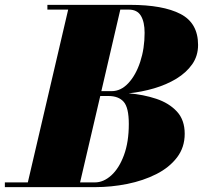

<svg xmlns="http://www.w3.org/2000/svg" viewBox="-70 -770 835 790"><path d="M320.5 0H-50V-19.5H44.5L210.5 -730.5H125V-750H465Q600.5 -750 672.8 -712.5Q745 -675 745 -585Q745 -540 720.8 -505.5Q696.5 -471 655.8 -446.2Q615 -421.5 564 -406.5Q513 -391.5 459.5 -386Q520.5 -381 573 -363.5Q625.5 -346 657.8 -311.2Q690 -276.5 690 -219.5Q690 -163.5 658.2 -122Q626.5 -80.5 573 -53.5Q519.5 -26.5 453.8 -13.2Q388 0 320.5 0ZM460 -730.5H425L347 -395H389.5Q427.5 -395 458.2 -428Q489 -461 507 -515.8Q525 -570.5 525 -635Q525 -679.5 509.8 -705Q494.5 -730.5 460 -730.5ZM376 -375H342.5L259.5 -19.5H320.5Q356 -19.5 388 -48.5Q420 -77.5 440 -131.5Q460 -185.5 460 -260Q460 -327 439 -351Q418 -375 376 -375Z"/></svg>

Font: Bodoni* 11pt Fatface
Style: Italic
Weight: 900
Italic angle: -13°
Version: Version 2.3